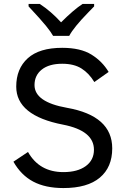

<svg xmlns="http://www.w3.org/2000/svg" viewBox="-20 -930 645 964"><path d="M298.3 14.2Q208 14.2 147 -18.1Q85.9 -50.3 47.4 -118.2L120.6 -167Q177.7 -65.9 298.3 -65.9Q369.1 -65.9 410.4 -95.9Q451.7 -126 451.7 -178.2Q451.7 -273.9 296.4 -304.2Q61.5 -349.6 61.5 -495.1Q61.5 -585 119.4 -637.5Q177.2 -689.9 292.5 -689.9Q384.3 -689.9 439 -656Q493.7 -622.1 525.4 -568.8L453.6 -518.1Q427.2 -562 389.4 -585.9Q351.6 -609.9 292.5 -609.9Q226.6 -609.9 189.9 -580.8Q153.3 -551.8 153.3 -502.9Q153.3 -417.5 316.4 -388.7Q543.5 -348.6 543.5 -185.1Q543.5 -90.3 481.2 -38.1Q418.9 14.2 298.3 14.2ZM327.6 -750H246.6Q235.4 -770 210.4 -800.8Q185.5 -831.5 123.5 -897.9V-910.2H179.7Q235.4 -874 286.6 -817.9Q350.1 -881.3 394.5 -910.2H452.6V-897.9L420.4 -864.7Q350.1 -792.5 327.6 -750Z"/></svg>

Font: Cadman
Style: Regular
Weight: 400
Designer: Paul James MIller
Foundry: High-Logic / Made with FontCreator
Version: Version 2.114;March 28, 2021;FontCreator 13.0.0.2683 64-bit